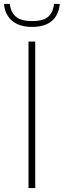

<svg xmlns="http://www.w3.org/2000/svg" viewBox="-49 -950 322 970"><path d="M95 0V-740H129V0ZM113 -814Q68.5 -814 38 -828.5Q7.5 -843 -9.2 -869Q-26 -895 -29 -930H0Q6 -888 31.2 -865.8Q56.5 -843.5 113 -843.5Q170 -843.5 194.8 -865.8Q219.5 -888 224 -930H253Q250 -894.5 234 -868.5Q218 -842.5 188 -828.2Q158 -814 113 -814Z"/></svg>

Font: Encode Sans SC Condensed Thin Thin
Style: Regular
Weight: 250
Version: Version 3.002